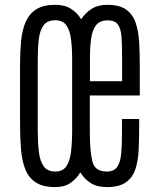

<svg xmlns="http://www.w3.org/2000/svg" viewBox="-20 -761 646 790"><path d="M207.5 8.8Q156.7 8.8 127.4 -10.3Q98.1 -29.3 84.2 -64.2Q70.3 -99.1 66.4 -146.7Q62.5 -194.3 62.5 -251.5V-497.1Q62.5 -548.8 66.9 -593.3Q71.3 -637.7 85.7 -670.9Q100.1 -704.1 129.2 -722.7Q158.2 -741.2 207.5 -741.2Q246.6 -741.2 272.7 -724.4Q298.8 -707.5 314 -681.6Q330.6 -707.5 356.7 -724.4Q382.8 -741.2 421.9 -741.2Q471.2 -741.2 498.5 -721.9Q525.9 -702.6 537.8 -668.2Q549.8 -633.8 552.5 -588.1Q555.2 -542.5 555.2 -489.3V-368.2H349.6V-219.7Q349.6 -135.7 360.4 -95.5Q371.1 -55.2 418.9 -55.2Q448.7 -55.2 461.9 -73.7Q475.1 -92.3 478.5 -127.9Q481.9 -163.6 481.9 -214.4V-271.5H552.7V-246.6Q552.7 -190.9 550.5 -144.3Q548.3 -97.7 536.6 -63.5Q524.9 -29.3 497.3 -10.3Q469.7 8.8 419.4 8.8Q378.9 8.8 352.8 -8.1Q326.7 -24.9 310.5 -51.8Q294.9 -25.4 270 -8.3Q245.1 8.8 207.5 8.8ZM207.5 -55.2Q238.3 -55.2 252.9 -76.7Q267.6 -98.1 272.2 -136.5Q276.9 -174.8 276.9 -226.1V-514.2Q276.9 -562.5 272.2 -599.4Q267.6 -636.2 252.9 -657Q238.3 -677.7 207.5 -677.7Q174.8 -677.7 159.4 -657Q144 -636.2 139.6 -599.4Q135.3 -562.5 135.3 -514.2V-226.1Q135.3 -174.8 139.9 -136.5Q144.5 -98.1 159.9 -76.7Q175.3 -55.2 207.5 -55.2ZM350.1 -426.8H482.4V-521.5Q482.4 -571.8 480.2 -606.4Q478 -641.1 465.8 -659.2Q453.6 -677.2 422.9 -677.2Q391.1 -677.2 375.5 -657.7Q359.9 -638.2 355 -602.5Q350.1 -566.9 350.1 -519Z"/></svg>

Font: Antonio Thin
Style: Regular
Weight: 250
Designer: Vernon Adams
Foundry: Vernon Adams
Version: Version 1.002